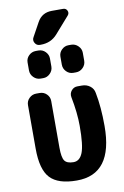

<svg xmlns="http://www.w3.org/2000/svg" viewBox="-104 -1029 709 1097"><g transform="rotate(-10 250.0 -480.5)"><path d="M373 -519.5Q399.4 -519.5 419.4 -504.4Q439.5 -489.3 443.4 -463.9Q460 -379.9 460 -269.5Q460 10.7 250 9.8Q142.6 9.8 96.2 -39.6Q49.8 -88.9 49.8 -210V-462.9Q49.8 -486.3 66.9 -502.9Q84 -519.5 107.4 -519.5H127.9Q151.4 -519.5 168 -502.9Q184.6 -486.3 184.6 -462.9V-192.4Q184.6 -135.7 198.2 -116.2Q211.9 -96.7 250 -96.7Q286.1 -96.7 303.2 -139.6Q320.3 -182.6 320.3 -294.9Q320.3 -370.1 301.8 -464.8Q297.9 -486.3 311.5 -502.9Q325.2 -519.5 346.7 -519.5ZM336.9 -599.6Q313.5 -599.6 296.9 -616.7Q280.3 -633.8 280.3 -657.2V-703.1Q280.3 -726.6 297.4 -743.2Q314.5 -759.8 336.9 -759.8H352.5Q376 -759.8 393.1 -742.7Q410.2 -725.6 410.2 -703.1V-657.2Q410.2 -633.8 393.1 -616.7Q376 -599.6 352.5 -599.6ZM147.5 -759.8H163.1Q186.5 -759.8 203.1 -742.7Q219.7 -725.6 219.7 -703.1V-657.2Q219.7 -633.8 202.6 -616.7Q185.5 -599.6 163.1 -599.6H147.5Q124 -599.6 106.9 -616.7Q89.8 -633.8 89.8 -657.2V-703.1Q89.8 -726.6 106.9 -743.2Q124 -759.8 147.5 -759.8ZM278.3 -832Q241.2 -790 182.6 -790H176.8Q158.2 -790 148.4 -806.6Q138.7 -823.2 148.4 -839.8L192.4 -919.9Q219.7 -969.7 277.3 -969.7H342.8Q359.4 -969.7 366.2 -955.1Q373 -940.4 362.3 -927.7Z"/></g></svg>

Font: Rounded Mgen+ 1m bold
Style: Bold
Weight: 700
Designer: [Source Han Sans]
Ryoko NISHIZUKA  (kana & ideographs); Paul D. Hunt (Latin, Greek & Cyrillic); Wenlong ZHANG  (bopomofo
Version: Version 1.059.20150602